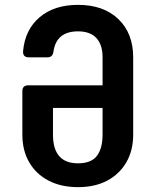

<svg xmlns="http://www.w3.org/2000/svg" viewBox="-20 -760 640 790"><path d="M301 10Q231 10 179.5 -17Q128 -44 100 -92.5Q72 -141 72 -206V-385Q72 -409 97 -409H402V-525Q402 -576 376.5 -603.5Q351 -631 301 -631Q212 -631 200 -548Q197 -524 175 -524H99Q73 -524 75 -550Q83 -638 143 -689Q203 -740 301 -740Q406 -740 467 -681.5Q528 -623 528 -524V-206Q528 -141 500 -92.5Q472 -44 421.5 -17Q371 10 301 10ZM301 -88Q355 -88 378.5 -118.5Q402 -149 402 -206V-316H198V-206Q198 -88 301 -88Z"/></svg>

Font: Pitagon Sans Mono
Style: Bold
Weight: 700
Monospace: yes
Designer: Travis Tran
Foundry: Pitagon
Version: Version 1.001; ttfautohint (v1.8.4.7-5d5b);gftools[0.9.26]